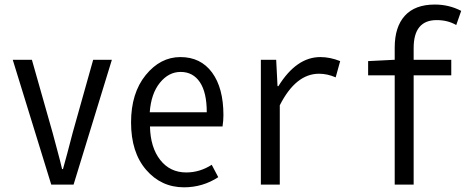

<svg xmlns="http://www.w3.org/2000/svg" viewBox="-20 -800 2036 832"><path d="M202.1 0 35.2 -541H118.2L208 -224.6Q211.9 -209 227.1 -153.3Q242.2 -97.7 249 -67.4H252.9Q255.9 -77.1 271.5 -135.3Q287.1 -193.4 294.9 -224.6L383.8 -541H464.8L298.8 0Z M777.3 11.7Q678.7 11.7 613.3 -64Q547.9 -139.6 547.9 -269.5Q547.9 -396.5 611.3 -474.6Q674.8 -552.7 761.7 -552.7Q849.6 -552.7 898.9 -485.8Q948.2 -418.9 948.2 -300.8Q948.2 -277.3 944.3 -252H629.9Q631.8 -161.1 674.3 -106.9Q716.8 -52.7 787.1 -52.7Q845.7 -52.7 897.5 -85.9L925.8 -32.2Q858.4 11.7 777.3 11.7ZM628.9 -313.5H876Q876 -399.4 846.2 -443.8Q816.4 -488.3 762.7 -488.3Q710.9 -488.3 672.9 -441.4Q634.8 -394.5 628.9 -313.5Z M1110.4 0V-541H1176.8L1182.6 -426.8H1186.5Q1264.6 -552.7 1368.2 -552.7Q1410.2 -552.7 1454.1 -535.2L1434.6 -464.8Q1398.4 -480.5 1362.3 -480.5Q1261.7 -480.5 1192.4 -343.8V0Z M1978.5 -752.9 1957 -691.4Q1920.9 -712.9 1872.1 -712.9Q1772.5 -712.9 1772.5 -591.8V-541H1935.5V-473.6H1772.5V0H1690.4V-473.6H1575.2V-535.2L1690.4 -541V-593.8Q1690.4 -683.6 1734.4 -731.9Q1778.3 -780.3 1864.3 -780.3Q1925.8 -780.3 1978.5 -752.9Z"/></svg>

Font: GenEi Gothic M SemiLight
Style: Regular
Weight: 350
Designer: o_tamon (Modified); [Source Han Sans]
Ryoko NISHIZUKA  (kana & ideographs); Paul D. Hunt (Latin, Greek & Cyrillic); Wenl
Version: Version 1.1a;Original Version 1.004